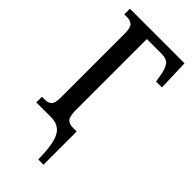

<svg xmlns="http://www.w3.org/2000/svg" viewBox="-288 -770 1035 1035"><g transform="rotate(45 230.0 -252.0)"><path d="M251 210Q250 95 225 47.5Q200 0 139 0H26V-43H48Q73 -43 87 -55.5Q101 -68 101 -114V-600Q101 -646 86 -658.5Q71 -671 48 -671H26V-714H442L448 -536H403L397 -572Q391 -615 375.5 -639Q360 -663 318 -663H206V-121Q206 -73 220 -58Q234 -43 264 -43H291V210Z"/></g></svg>

Font: Noto Serif ExtraCondensed Medium
Style: Regular
Weight: 500
Width: 2
Designer: Monotype Design Team
Foundry: Monotype Imaging Inc.
Version: Version 2.015